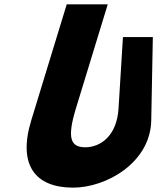

<svg xmlns="http://www.w3.org/2000/svg" viewBox="-20 -845 721 880"><path d="M680.5 -675H543.5L523.3 -348C515.4 -219.7 438.3 -170 371.2 -170C304.1 -170 285.8 -210 327.9 -348L473.8 -825H285.8L123.1 -293C60.8 -89 141 15 314.7 15C467.7 15 669.5 -99.8 673.2 -293Z"/></svg>

Font: Hussar
Style: BdSuprConOblThree
Weight: 700
Foundry: Cannot Into Space Fonts
Version: Version 2.00